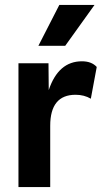

<svg xmlns="http://www.w3.org/2000/svg" viewBox="-20 -760 413 780"><path d="M245 -574H136L221 -740H364ZM349 -359Q322 -375 287 -375Q184 -375 184 -249V0H55V-503H177L178 -394Q217 -511 313 -511Q352 -511 373 -488Z"/></svg>

Font: Techna Sans
Style: Regular
Weight: 400
Designer: Carl Enlund
Version: Version 1.003